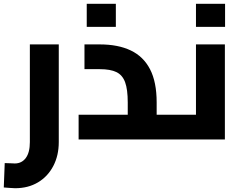

<svg xmlns="http://www.w3.org/2000/svg" viewBox="-33 -738 1281 1016"><path d="M47 258Q36 258 20 256.5Q4 255 -13 254L-8 125Q8 125 23 126Q38 127 45 127Q82 127 103.5 98Q125 69 125 14V-503H278V14Q278 85 249 140.5Q220 196 168 227Q116 258 47 258Z M796 0V-131H900V0ZM383 0V-131H743L643 -45V-196Q643 -265 629 -303Q615 -341 583 -356.5Q551 -372 495 -372H414V-503H495Q592 -503 659 -471Q726 -439 761 -371.5Q796 -304 796 -196V0ZM900 0V-131Q912 -131 916 -113.5Q920 -96 920 -66Q920 -36 916 -18Q912 0 900 0ZM426 -596V-718H580V-596Z M900 0V-131H1097L1004 -54V-503H1157V0ZM900 0Q889 0 884.5 -18Q880 -36 880 -66Q880 -96 884.5 -113.5Q889 -131 900 -131ZM1004 -596V-718H1158V-596Z"/></svg>

Font: Cairo ExtraBold
Style: Regular
Weight: 800
Designer: Mohamed Gaber, Accademia di Belle Arti di Urbino
Foundry: Kief Type Foundry, Accademia di Belle Arti di Urbino
Version: Version 3.117